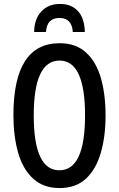

<svg xmlns="http://www.w3.org/2000/svg" viewBox="-20 -943 603 973"><path d="M515 -358Q515 -252 491 -169Q467 -86 416 -38Q365 10 282 10Q199 10 147 -38.5Q95 -87 71.5 -170.5Q48 -254 48 -359Q48 -724 282 -724Q365 -724 416.5 -676.5Q468 -629 491.5 -546.5Q515 -464 515 -358ZM151 -358Q151 -80 281 -80Q411 -80 411 -358Q411 -636 282 -636Q151 -636 151 -358ZM284 -923Q341 -923 374.5 -887.5Q408 -852 410 -781H349Q344 -852 282 -852Q251 -852 233.5 -835.5Q216 -819 213 -781H153Q154 -848 190 -885.5Q226 -923 284 -923Z"/></svg>

Font: Noto Sans ExtraCondensed Medium
Style: Regular
Weight: 500
Width: 2
Designer: Monotype Design Team
Foundry: Monotype Imaging Inc.
Version: Version 2.013; ttfautohint (v1.8.4.7-5d5b)